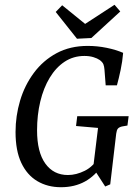

<svg xmlns="http://www.w3.org/2000/svg" viewBox="-20 -773 575 803"><path d="M235 10Q179 10 136 -15.5Q93 -41 69 -92Q45 -143 45 -221Q45 -288 64 -352Q83 -416 121.5 -468Q160 -520 216.5 -550.5Q273 -581 347 -581Q387 -581 426 -573Q465 -565 495 -552Q492 -516 484.5 -480.5Q477 -445 469 -416H422L417 -481Q416 -495 412.5 -504Q409 -513 397 -522Q387 -529 370.5 -534Q354 -539 333 -539Q287 -539 250.5 -515Q214 -491 188 -448Q162 -405 148.5 -348.5Q135 -292 135 -228Q135 -137 169.5 -89Q204 -41 264 -41Q299 -41 335 -59Q371 -77 395 -119L409 -85Q379 -38 335.5 -14Q292 10 235 10ZM420 7 378 -58H368L390 -238L298 -246L303 -287H518L513 -248L490 -244Q478 -241 473 -235Q468 -229 466 -214L441 -2ZM483 -725 362 -614 302 -611 213 -723 240 -751 336 -673 459 -753Z"/></svg>

Font: Yrsa
Style: Italic
Weight: 400
Italic angle: -7.10001°
Designer: Anna Giedrys (Yrsa+Rasa design), David Brezina (Yrsa art-direction, Rasa art-direction, design)
Foundry: Rosetta Type Foundry
Version: Version 2.004